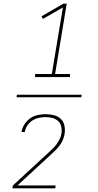

<svg xmlns="http://www.w3.org/2000/svg" viewBox="-20 -868 540 1056"><path d="M173 -444V-461H265L326 -827L216 -764L208 -778L329 -848H347L283 -461H365V-444ZM71 -333 73 -347H429L427 -333ZM48 168 51 152 245 -27Q257 -38 269 -49.5Q281 -61 291 -74.5Q301 -88 308 -102.5Q315 -117 318 -133Q318 -133 318 -133Q318 -133 318 -133Q321 -152 317 -171Q313 -190 300 -202Q287 -214 268.5 -219Q250 -224 231 -224Q213 -224 194 -220Q175 -216 158.5 -205.5Q142 -195 131 -178.5Q120 -162 117 -144Q116 -143 116 -143Q116 -143 116 -142H98Q99 -143 99 -143.5Q99 -144 99 -144Q102 -165 115 -185Q128 -205 147 -218Q166 -231 188 -235.5Q210 -240 231 -240Q254 -240 276.5 -234.5Q299 -229 314.5 -214Q330 -199 334.5 -176.5Q339 -154 335 -130Q332 -113 325 -97Q318 -81 307 -66.5Q296 -52 283 -39.5Q270 -27 257 -15L76 152H286L284 168Z"/></svg>

Font: Iosevka SS04 Thin
Style: Italic
Weight: 100
Italic angle: -9°
Monospace: yes
Designer: Belleve Invis
Foundry: Belleve Invis
Version: Version 19.0.0; ttfautohint (v1.8.4)